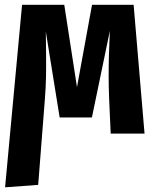

<svg xmlns="http://www.w3.org/2000/svg" viewBox="-20 -565 655 812"><path d="M1.5 227.2 73.3 -544.6H251.8L305.6 -196.4L369.2 -544.6H545.1L591.3 0H448.2L441.5 -147.7Q439.5 -199.5 439.5 -244.4Q439.5 -289.2 440.8 -334.9Q442.1 -380.5 444.6 -434.4L368.7 -68.2H232.3L173.8 -431.3Q174.4 -376.9 174.9 -331Q175.4 -285.1 174.6 -240.5Q173.8 -195.9 169.7 -144.1L141.5 216.9Z"/></svg>

Font: FiraCode Nerd Font Mono
Style: Bold
Weight: 700
Monospace: yes
Designer: Carrois Corporate, Edenspiekermann AG, Nikita Prokopov
Foundry: Carrois Corporate, Edenspiekermann AG, Nikita Prokopov
Version: Version 6.002;Nerd Fonts 3.3.0